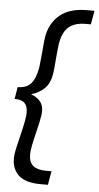

<svg xmlns="http://www.w3.org/2000/svg" viewBox="-60 -786 493 959"><g transform="rotate(5 187.0 -307.0)"><path d="M374 -750 362 -681H335Q282 -681 251.5 -655.5Q221 -630 211 -570Q206 -531 203 -492Q199 -436 195 -414Q187 -370 162 -345Q137 -320 95 -307Q125 -296 141 -277Q157 -258 157 -227Q157 -209 149 -173Q141 -137 138 -125Q116 -37 116 -9Q116 32 138 49.5Q160 67 203 67H230L218 136H181Q107 136 72 105Q37 74 37 18Q37 0 44 -31.5Q51 -63 59 -95Q81 -183 81 -213Q81 -246 65.5 -261.5Q50 -277 15 -277L25 -337Q69 -337 91.5 -362.5Q114 -388 124 -444Q129 -487 132 -521Q136 -577 140 -600Q152 -669 201 -709.5Q250 -750 337 -750Z"/></g></svg>

Font: Cabin
Style: Italic
Weight: 400
Italic angle: -7°
Designer: Pablo Impallari
Foundry: Pablo Impallari. http://www.impallari.com Igino Marini. http://www.ikern.com
Version: Version 2.200